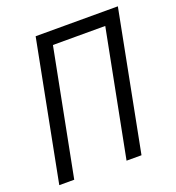

<svg xmlns="http://www.w3.org/2000/svg" viewBox="-124 -769 797 869"><g transform="rotate(-20 275.0 -335.0)"><path d="M14 0 144 -670H540L410 0H338L456 -606H204L86 0Z"/></g></svg>

Font: Lode
Style: Italic
Weight: 400
Italic angle: -11°
Monospace: yes
Designer: Belleve Invis
Foundry: Belleve Invis
Version: Version 29.2.0; ttfautohint (v1.8.3)